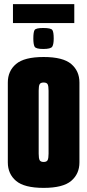

<svg xmlns="http://www.w3.org/2000/svg" viewBox="-20 -905 424 933"><path d="M192 8Q98 8 58 -26Q18 -60 18 -116V-504Q18 -560 58 -594Q98 -628 192 -628Q286 -628 326 -594Q366 -560 366 -504V-116Q366 -60 326 -26Q286 8 192 8ZM192 -118Q207 -118 211.5 -127Q216 -136 216 -158V-464Q216 -487 211.5 -495.5Q207 -504 192 -504Q177 -504 172.5 -495.5Q168 -487 168 -465V-158Q168 -136 172.5 -127Q177 -118 192 -118ZM190 -667Q154 -667 148 -678.5Q142 -690 142 -718Q142 -749 148 -759Q154 -769 190 -769Q228 -769 234.5 -759Q241 -749 241 -718Q241 -690 234 -678.5Q227 -667 190 -667ZM43 -793V-885H341V-793Z"/></svg>

Font: Smooch Sans Black
Style: Regular
Weight: 900
Designer: Robert E. Leuschke
Foundry: Robert E. Leuschke
Version: Version 1.010; ttfautohint (v1.8.3)